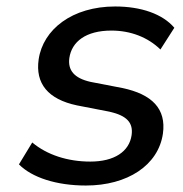

<svg xmlns="http://www.w3.org/2000/svg" viewBox="-20 -569 571 599"><path d="M248 9.8C377.4 9.8 474.1 -53.2 488.3 -152.3C499 -229.5 454.6 -274.9 361.8 -294.4L262.7 -313.5C210.4 -325.2 191.4 -350.6 196.3 -387.7C203.6 -439 248 -473.6 327.6 -473.6C387.7 -473.6 441.4 -452.6 480.5 -414.6L523.9 -482.4C487.3 -525.4 420.4 -548.8 339.4 -548.8C205.1 -548.8 114.3 -477.1 100.6 -383.8C89.8 -308.6 129.4 -259.3 220.2 -240.2L320.8 -220.7C376 -208.5 396 -186 390.6 -147.5C383.3 -96.2 336.9 -64.9 261.7 -64.9C190.9 -64.9 126.5 -85.9 80.6 -124.5L39.1 -56.2C79.6 -15.1 156.2 9.8 248 9.8Z"/></svg>

Font: Winston
Style: Italic
Weight: 400
Italic angle: -8.13011°
Designer: Vernon Adams, Kim Jin-seong, David Berlow, Cristiano Sobral
Foundry: The Winston Project Authors
Version: Version 3.004